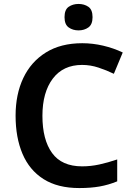

<svg xmlns="http://www.w3.org/2000/svg" viewBox="-20 -943 675 973"><path d="M396 -614Q300 -614 247.5 -544.5Q195 -475 195 -356Q195 -235 244 -167.5Q293 -100 396 -100Q440 -100 483.5 -109.5Q527 -119 574 -135V-24Q530 -6 485 2Q440 10 382 10Q272 10 200.5 -35.5Q129 -81 94 -163.5Q59 -246 59 -357Q59 -465 98 -547.5Q137 -630 212.5 -677Q288 -724 397 -724Q450 -724 503 -711.5Q556 -699 602 -677L557 -569Q520 -587 479 -600.5Q438 -614 396 -614ZM378 -923Q407 -923 428 -908.5Q449 -894 449 -856Q449 -819 428 -804Q407 -789 378 -789Q349 -789 328 -804Q307 -819 307 -856Q307 -894 328 -908.5Q349 -923 378 -923Z"/></svg>

Font: Noto Sans Lisu SemiBold
Style: Regular
Weight: 600
Designer: Monotype Design Team. David Williams.
Foundry: Monotype Imaging Inc.
Version: Version 2.102; ttfautohint (v1.8.4.7-5d5b)